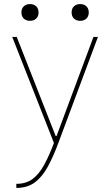

<svg xmlns="http://www.w3.org/2000/svg" viewBox="-20 -701 540 941"><path d="M60 200Q108 200 140 176Q172 152 197.5 105Q223 58 248 -10V9L40 -520H62L253 -34H257L438 -520H460L267 -3Q242 65 214.5 115.5Q187 166 150.5 193Q114 220 60 220ZM127 -599Q108 -599 96.5 -610Q85 -621 85 -640Q85 -659 96.5 -670Q108 -681 127 -681Q146 -681 157.5 -670Q169 -659 169 -640Q169 -621 157.5 -610Q146 -599 127 -599ZM373 -599Q354 -599 342.5 -610Q331 -621 331 -640Q331 -659 342.5 -670Q354 -681 373 -681Q392 -681 403.5 -670Q415 -659 415 -640Q415 -621 403.5 -610Q392 -599 373 -599Z"/></svg>

Font: M PLUS 1 Code Thin
Style: Regular
Weight: 250
Designer: Coji Morishita
Foundry: UNDERFOREST DESIGN
Version: Version 1.002